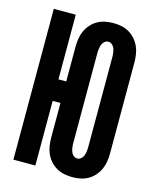

<svg xmlns="http://www.w3.org/2000/svg" viewBox="-113 -819 726 904"><g transform="rotate(15 250.0 -367.5)"><path d="M327 8Q307 8 287 4Q267 0 249.5 -10Q232 -20 218.5 -35.5Q205 -51 197 -69Q189 -87 186 -107Q183 -127 183 -147V-315H145V0H38V-735H145V-420H183V-588Q183 -608 186 -628Q189 -648 197 -666Q205 -684 218.5 -699.5Q232 -715 249.5 -725Q267 -735 287 -739Q307 -743 327 -743Q347 -743 366.5 -739Q386 -735 403.5 -725Q421 -715 434.5 -699.5Q448 -684 456 -666Q464 -648 467 -628Q470 -608 470 -588V-147Q470 -127 467 -107Q464 -87 456 -69Q448 -51 434.5 -35.5Q421 -20 403.5 -10Q386 0 366.5 4Q347 8 327 8ZM327 -83Q337 -83 345 -90Q353 -97 356.5 -106.5Q360 -116 361.5 -126.5Q363 -137 363 -147V-588Q363 -598 361.5 -608.5Q360 -619 356.5 -628.5Q353 -638 345 -645Q337 -652 327 -652Q316 -652 308 -645Q300 -638 296.5 -628.5Q293 -619 291.5 -608.5Q290 -598 290 -588V-147Q290 -137 291.5 -126.5Q293 -116 296.5 -106.5Q300 -97 308 -90Q316 -83 327 -83Z"/></g></svg>

Font: Iosevka SS04 Extrabold
Style: Regular
Weight: 800
Monospace: yes
Designer: Belleve Invis
Foundry: Belleve Invis
Version: Version 19.0.0; ttfautohint (v1.8.4)